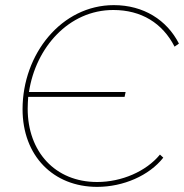

<svg xmlns="http://www.w3.org/2000/svg" viewBox="-20 -722 718 749"><path d="M359 7C461 7 562 -37 617 -107L604 -119C550 -53 454 -12 359 -12C195 -12 88 -130 88 -298C88 -313 89 -329 90 -344H466L470 -363H93C119 -536 248 -683 422 -683C531 -683 614 -632 661 -540L678 -552C631 -644 540 -702 424 -702C220 -702 68 -511 68 -296C68 -114 188 7 359 7Z"/></svg>

Font: Fixel Display Thin
Style: Italic
Weight: 100
Italic angle: -10°
Designer: AlfaBravo + MacPaw
Foundry: Kyrylo Tkachov, Marchela Mozhyna, Serhii Makarenko, Maria Weinstein, Zakhar Kryvoshyya
Version: Version 1.210;Glyphs 3.2 (3217)